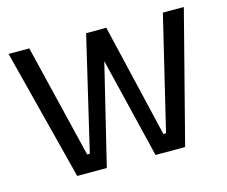

<svg xmlns="http://www.w3.org/2000/svg" viewBox="-78 -604 837 708"><g transform="rotate(-15 341.0 -250.0)"><path d="M676 -500 547 0H434L341 -383L248 0H135L7 -500H86L191 -67H201L303 -500H380L482 -67H492L596 -500Z"/></g></svg>

Font: Changa Light
Style: Regular
Weight: 300
Designer: Eduardo Rodriguez Tunni
Foundry: Eduardo Rodriguez Tunni
Version: Version 2.002; ttfautohint (v1.5) -l 8 -r 50 -G 110 -x 14 -H